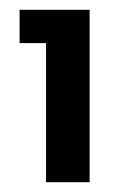

<svg xmlns="http://www.w3.org/2000/svg" viewBox="-20 -724 249 392"><path d="M20 -636V-704H163V-352H74V-636Z"/></svg>

Font: A Bank Premium Med
Style: Regular
Weight: 500
Designer: Ninad Kale (Devanagari), Jonny Pinhorn (Latin), Htun Naung (Myanmar)
Foundry: Indian Type Foundry
Version: 4.004